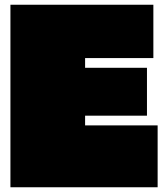

<svg xmlns="http://www.w3.org/2000/svg" viewBox="-20 -790 699 810"><path d="M339 -302V-261H645V0H24V-770H627V-545H339V-504H600V-302Z"/></svg>

Font: Gasoek One
Style: Regular
Weight: 400
Designer: Jiashuo Zhang
Foundry: JAMO
Version: Version 1.000; ttfautohint (v1.8.4.7-5d5b);gftools[0.9.29]